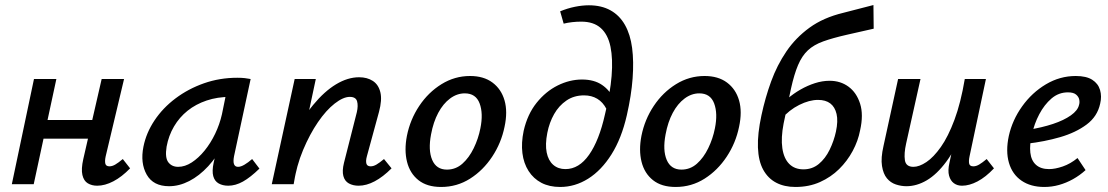

<svg xmlns="http://www.w3.org/2000/svg" viewBox="-20 -732 4404 763"><path d="M366 6Q345 6 329 -3.5Q313 -13 307.5 -36.5Q302 -60 311 -100L384 -418H473L400 -111Q396 -93 398.5 -82Q401 -71 415 -71Q426 -71 438 -78Q450 -85 468 -100L497 -63Q464 -29 430.5 -11.5Q397 6 366 6ZM27 0 115 -418H204L114 0ZM105 -181 121 -255H394L378 -181Z M652 8Q589 8 563 -38Q537 -84 550 -149Q561 -204 594 -253.5Q627 -303 677.5 -341Q728 -379 790.5 -401Q853 -423 923 -423Q941 -423 953 -421.5Q965 -420 976 -418L910 -111Q902 -69 926 -69Q937 -69 951.5 -77.5Q966 -86 982 -100L1011 -62Q975 -27 945.5 -10.5Q916 6 887 6Q865 6 849 -3Q833 -12 827.5 -32Q822 -52 829 -85L864 -243L912 -277Q897 -215 870 -162.5Q843 -110 807.5 -71.5Q772 -33 732 -12.5Q692 8 652 8ZM688 -69Q715 -69 742 -86.5Q769 -104 793 -133.5Q817 -163 835 -200.5Q853 -238 862 -278L883 -381L930 -344Q922 -346 913 -346.5Q904 -347 895 -347Q844 -347 801 -332.5Q758 -318 725.5 -292Q693 -266 671.5 -229.5Q650 -193 642 -149Q635 -105 649 -87Q663 -69 688 -69Z M1405 6Q1383 6 1366.5 -3Q1350 -12 1344.5 -32.5Q1339 -53 1347 -85L1398 -286Q1404 -312 1399 -329.5Q1394 -347 1370 -347Q1344 -347 1310 -320.5Q1276 -294 1243.5 -246.5Q1211 -199 1184.5 -136Q1158 -73 1147 0H1084Q1108 -103 1144 -182Q1180 -261 1224.5 -315Q1269 -369 1315.5 -397Q1362 -425 1407 -425Q1439 -425 1461.5 -410.5Q1484 -396 1491.5 -365.5Q1499 -335 1486 -287L1438 -111Q1433 -93 1436 -82Q1439 -71 1453 -71Q1464 -71 1476 -78Q1488 -85 1506 -100L1536 -63Q1502 -29 1469 -11.5Q1436 6 1405 6ZM1060 0 1151 -418H1235L1146 0Z M1733 11Q1677 11 1643 -16Q1609 -43 1597.5 -89Q1586 -135 1597 -192Q1610 -257 1646 -311Q1682 -365 1734.5 -397.5Q1787 -430 1848 -430Q1902 -430 1937 -404Q1972 -378 1985 -333Q1998 -288 1985 -228Q1972 -164 1936 -109.5Q1900 -55 1848 -22Q1796 11 1733 11ZM1756 -58Q1791 -58 1817.5 -81.5Q1844 -105 1862.5 -143Q1881 -181 1889 -222Q1901 -281 1886 -321Q1871 -361 1827 -361Q1796 -361 1768.5 -340.5Q1741 -320 1721.5 -283.5Q1702 -247 1693 -198Q1681 -135 1697.5 -96.5Q1714 -58 1756 -58Z M2206 11Q2163 11 2131.5 -5.5Q2100 -22 2080.5 -52.5Q2061 -83 2056 -123.5Q2051 -164 2061 -212Q2076 -278 2112.5 -323.5Q2149 -369 2196.5 -392.5Q2244 -416 2293 -416Q2341 -416 2372.5 -394.5Q2404 -373 2419 -338L2390 -299Q2376 -326 2353.5 -339.5Q2331 -353 2301 -353Q2261 -353 2231 -332.5Q2201 -312 2182 -278.5Q2163 -245 2155 -204Q2146 -158 2152.5 -126Q2159 -94 2178.5 -77Q2198 -60 2227 -60Q2281 -60 2321 -117Q2361 -174 2384 -277Q2405 -362 2410.5 -430Q2416 -498 2406 -546.5Q2396 -595 2367.5 -620.5Q2339 -646 2290 -646Q2272 -646 2254 -644Q2236 -642 2220 -638L2206 -687Q2235 -699 2264.5 -705Q2294 -711 2320 -711Q2370 -711 2406 -691Q2442 -671 2463.5 -633Q2485 -595 2492 -541.5Q2499 -488 2494 -420.5Q2489 -353 2471 -274Q2450 -182 2410 -118.5Q2370 -55 2317.5 -22Q2265 11 2206 11Z M2665 11Q2609 11 2575 -16Q2541 -43 2529.5 -89Q2518 -135 2529 -192Q2542 -257 2578 -311Q2614 -365 2666.5 -397.5Q2719 -430 2780 -430Q2834 -430 2869 -404Q2904 -378 2917 -333Q2930 -288 2917 -228Q2904 -164 2868 -109.5Q2832 -55 2780 -22Q2728 11 2665 11ZM2688 -58Q2723 -58 2749.5 -81.5Q2776 -105 2794.5 -143Q2813 -181 2821 -222Q2833 -281 2818 -321Q2803 -361 2759 -361Q2728 -361 2700.5 -340.5Q2673 -320 2653.5 -283.5Q2634 -247 2625 -198Q2613 -135 2629.5 -96.5Q2646 -58 2688 -58Z M3141 11Q3097 11 3064.5 -6Q3032 -23 3013 -57.5Q2994 -92 2992 -146Q2990 -200 3006 -274Q3021 -344 3044.5 -408.5Q3068 -473 3105 -527.5Q3142 -582 3197 -622Q3252 -662 3331 -681L3451 -712L3452 -618L3346 -594Q3289 -581 3251.5 -567.5Q3214 -554 3190.5 -532Q3167 -510 3151.5 -473.5Q3136 -437 3123.5 -380.5Q3111 -324 3094 -241Q3083 -184 3089 -143Q3095 -102 3116.5 -80.5Q3138 -59 3173 -59Q3208 -59 3234 -80.5Q3260 -102 3277 -137Q3294 -172 3302 -209Q3311 -251 3304.5 -279Q3298 -307 3279.5 -321Q3261 -335 3231 -335Q3196 -335 3156 -315Q3116 -295 3085 -259L3061 -292Q3083 -317 3108 -338.5Q3133 -360 3161 -376Q3189 -392 3218.5 -401.5Q3248 -411 3277 -411Q3320 -411 3352 -387.5Q3384 -364 3398 -320Q3412 -276 3398 -214Q3390 -172 3368.5 -132Q3347 -92 3314.5 -60Q3282 -28 3238.5 -8.5Q3195 11 3141 11Z M3582 8Q3561 8 3540 1Q3519 -6 3504.5 -23.5Q3490 -41 3485 -72.5Q3480 -104 3491 -152L3549 -418H3638L3581 -162Q3572 -122 3576 -95.5Q3580 -69 3610 -69Q3633 -69 3661.5 -88Q3690 -107 3719 -148Q3748 -189 3773 -256Q3798 -323 3814 -418H3865Q3842 -303 3810 -221.5Q3778 -140 3740.5 -89.5Q3703 -39 3663 -15.5Q3623 8 3582 8ZM3803 6Q3784 6 3770.5 -4Q3757 -14 3751.5 -34Q3746 -54 3753 -85L3825 -418H3898L3833 -111Q3829 -92 3831.5 -81.5Q3834 -71 3848 -71Q3859 -71 3871 -78Q3883 -85 3901 -100L3930 -63Q3897 -28 3864.5 -11Q3832 6 3803 6Z M4130 11Q4076 11 4039.5 -14Q4003 -39 3989.5 -85Q3976 -131 3989 -192Q4003 -255 4042 -309.5Q4081 -364 4136.5 -397Q4192 -430 4255 -430Q4297 -430 4320.5 -415Q4344 -400 4351.5 -374.5Q4359 -349 4352 -320Q4341 -269 4298 -237Q4255 -205 4193 -187Q4131 -169 4061 -161L4065 -216Q4121 -225 4164.5 -239.5Q4208 -254 4235.5 -273.5Q4263 -293 4268 -315Q4271 -324 4269 -335.5Q4267 -347 4256.5 -356Q4246 -365 4224 -365Q4187 -365 4158.5 -340.5Q4130 -316 4110 -278Q4090 -240 4081 -198Q4071 -157 4074.5 -125.5Q4078 -94 4097 -77Q4116 -60 4149 -60Q4173 -60 4203.5 -70.5Q4234 -81 4262 -104L4294 -56Q4271 -35 4244 -20Q4217 -5 4188.5 3Q4160 11 4130 11Z"/></svg>

Font: Ysabeau Infant SemiBold
Style: Italic
Weight: 600
Italic angle: -12°
Designer: Christian Thalmann (Catharsis Fonts)
Version: Version 2.002; featfreeze: ss01,ss02,lnum